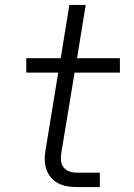

<svg xmlns="http://www.w3.org/2000/svg" viewBox="-20 -755 540 775"><path d="M383 0H289Q269 0 249.5 -3.5Q230 -7 213.5 -16Q197 -25 185 -39.5Q173 -54 167 -72Q161 -90 160.5 -110Q160 -130 164 -150L215 -462H86V-520H225L260 -735H326L291 -520H464V-462H281L228 -141Q225 -125 226 -109Q227 -93 235.5 -81Q244 -69 258.5 -63.5Q273 -58 289 -58H383Z"/></svg>

Font: Iosevka Aile Light
Style: Italic
Weight: 300
Italic angle: -9°
Designer: Belleve Invis
Foundry: Belleve Invis
Version: Version 31.1.0; ttfautohint (v1.8.4)